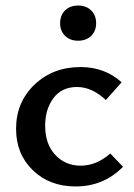

<svg xmlns="http://www.w3.org/2000/svg" viewBox="-20 -667 483 693"><path d="M197 -583Q197 -612 215 -629.5Q233 -647 262 -647Q291 -647 309 -629.5Q327 -612 327 -583Q327 -555 309 -537.5Q291 -520 262 -520Q233 -520 215 -537.5Q197 -555 197 -583ZM253 6Q159 6 98.5 -52.5Q38 -111 38 -202Q38 -298 104.5 -361.5Q171 -425 271 -425Q358 -425 419 -370L362 -306Q312 -353 258 -353Q203 -353 173 -313Q143 -273 143 -213Q143 -147 179.5 -108Q216 -69 271 -69Q328 -69 378 -113L424 -65Q354 6 253 6Z"/></svg>

Font: EauTest Semibold
Style: Regular
Weight: 600
Designer: Christian Thalmann (Catharsis Fonts)
Version: Version 0.001;PS 000.001;hotconv 1.0.88;makeotf.lib2.5.64775